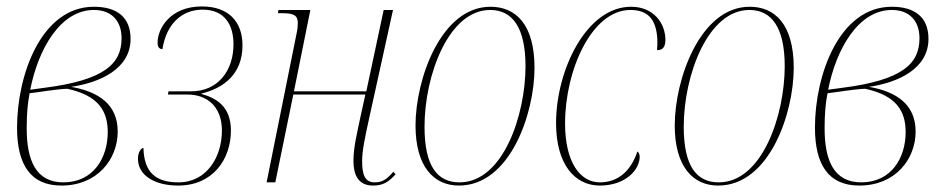

<svg xmlns="http://www.w3.org/2000/svg" viewBox="-20 -567 2923 597"><path d="M171 10C283 10 346 -72 346 -158C346 -242 287 -282 201 -297C291 -310 386 -353 386 -446C386 -514 343 -546 272 -546C109 -546 33 -335 33 -170C33 -55 75 10 171 10ZM118 -294 74 -288C99 -415 168 -536 272 -536C328 -536 358 -501 358 -448C358 -370 307 -318 118 -294ZM177 0C92 0 63 -68 63 -168C63 -213 66 -246 72 -277C106 -281 157 -290 189 -291C287 -270 315 -221 315 -156C315 -77 271 0 177 0Z M534 10C642 10 698 -72 698 -161C698 -236 653 -262 606 -275V-276C672 -292 734 -334 734 -426C734 -499 691 -547 608 -547C507 -547 470 -476 470 -435C470 -419 476 -415 485 -414C497 -491 544 -537 610 -537C681 -537 706 -487 706 -429C706 -350 660 -283 574 -283H504L502 -273H564C620 -273 670 -239 670 -161C670 -79 623 0 535 0C464 0 428 -31 426 -107C420 -107 409 -96 409 -73C409 -23 459 10 534 10Z M1140 10C1171 10 1188 -1 1210 -25L1203 -33C1183 -9 1168 0 1145 0C1114 0 1106 -25 1106 -66C1106 -98 1114 -136 1128 -200L1202 -536H1173L1119 -283H894L945 -536H846L844 -526H856C895 -526 906 -519 906 -494C906 -486 905 -475 902 -462L809 0H836L892 -273H1116L1100 -200C1090 -152 1079 -108 1079 -67C1079 -26 1092 10 1140 10Z M1407 10C1566 10 1642 -214 1642 -356C1642 -492 1583 -546 1505 -546C1351 -546 1272 -320 1272 -177C1272 -50 1328 10 1407 10ZM1409 0C1342 0 1300 -47 1300 -173C1300 -333 1375 -536 1504 -536C1573 -536 1614 -482 1614 -361C1614 -209 1544 0 1409 0Z M1845 10C1924 10 1969 -38 1969 -80C1969 -89 1965 -94 1962 -96C1941 -34 1901 0 1845 0C1783 0 1737 -64 1737 -183C1737 -349 1820 -536 1940 -536C1991 -536 2021 -511 2024 -443C2024 -433 2024 -422 2023 -411C2039 -411 2049 -419 2049 -443C2049 -493 2014 -546 1942 -546C1804 -546 1709 -350 1709 -184C1709 -55 1768 10 1845 10Z M2213 10C2372 10 2448 -214 2448 -356C2448 -492 2389 -546 2311 -546C2157 -546 2078 -320 2078 -177C2078 -50 2134 10 2213 10ZM2215 0C2148 0 2106 -47 2106 -173C2106 -333 2181 -536 2310 -536C2379 -536 2420 -482 2420 -361C2420 -209 2350 0 2215 0Z M2652 10C2764 10 2827 -72 2827 -158C2827 -242 2768 -282 2682 -297C2772 -310 2867 -353 2867 -446C2867 -514 2824 -546 2753 -546C2590 -546 2514 -335 2514 -170C2514 -55 2556 10 2652 10ZM2599 -294 2555 -288C2580 -415 2649 -536 2753 -536C2809 -536 2839 -501 2839 -448C2839 -370 2788 -318 2599 -294ZM2658 0C2573 0 2544 -68 2544 -168C2544 -213 2547 -246 2553 -277C2587 -281 2638 -290 2670 -291C2768 -270 2796 -221 2796 -156C2796 -77 2752 0 2658 0Z"/></svg>

Font: Noto Serif Display Condensed Thin
Style: Italic
Weight: 100
Width: 3
Italic angle: -12°
Designer: Monotype Design Team
Foundry: Monotype Imaging Inc.
Version: Version 2.009